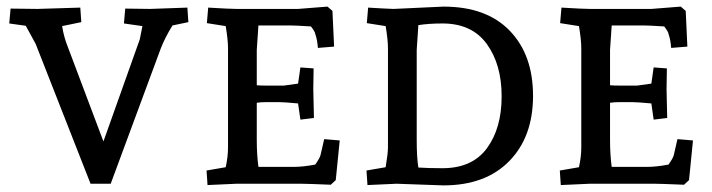

<svg xmlns="http://www.w3.org/2000/svg" viewBox="-20 -556 2155 581"><path d="M254 0 88 -423 58 -478 8 -485 12 -530Q66 -529 93 -529L223 -533L226 -489L168 -477Q173 -444 186 -412L293 -128L403 -437L411 -477L355 -485L359 -530Q406 -529 434 -529L547 -533L550 -489L502 -479Q479 -442 466 -408L315 0Z M762 -479 757 -405V-298Q769 -297 786 -297H839L882 -303L889 -352L929 -349Q928 -301 928 -286L930 -199L889 -194L882 -243Q839 -247 823 -247H788Q768 -247 757 -245V-133Q757 -88 762 -51H869Q897 -51 934 -58Q948 -78 950 -87Q960 -129 961 -135L1008 -131L996 -11L981 3Q908 0 892 0H696L608 4L605 -40L663 -50Q670 -82 670 -110V-410Q670 -435 663 -477L606 -486L610 -533Q676 -529 696 -529H882L971 -536L986 -523L991 -415L942 -411Q940 -437 934 -453Q934 -459 921 -476Q873 -479 859 -479Z M1171 -529 1322 -536Q1452 -536 1522.5 -463Q1593 -390 1593 -266Q1593 -142 1521 -68.5Q1449 5 1322 5Q1322 5 1180 0L1092 4L1089 -40L1147 -50Q1154 -92 1154 -110V-410Q1154 -435 1147 -477L1090 -486L1094 -533Q1141 -530 1171 -529ZM1319 -485Q1278 -485 1246 -480Q1241 -410 1241 -405V-133Q1241 -79 1246 -49Q1278 -47 1319 -47Q1409 -47 1453.5 -107.5Q1498 -168 1498 -264.5Q1498 -361 1453 -423Q1408 -485 1319 -485Z M1831 -479 1826 -405V-298Q1838 -297 1855 -297H1908L1951 -303L1958 -352L1998 -349Q1997 -301 1997 -286L1999 -199L1958 -194L1951 -243Q1908 -247 1892 -247H1857Q1837 -247 1826 -245V-133Q1826 -88 1831 -51H1938Q1966 -51 2003 -58Q2017 -78 2019 -87Q2029 -129 2030 -135L2077 -131L2065 -11L2050 3Q1977 0 1961 0H1765L1677 4L1674 -40L1732 -50Q1739 -82 1739 -110V-410Q1739 -435 1732 -477L1675 -486L1679 -533Q1745 -529 1765 -529H1951L2040 -536L2055 -523L2060 -415L2011 -411Q2009 -437 2003 -453Q2003 -459 1990 -476Q1942 -479 1928 -479Z"/></svg>

Font: Andada SC
Style: Regular
Weight: 400
Designer: Carolina Giovagnoli
Foundry: Carolina Giovagnoli
Version: Version 1.003